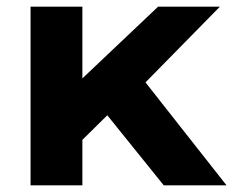

<svg xmlns="http://www.w3.org/2000/svg" viewBox="-20 -558 702 578"><path d="M473 0H662L418 -310L642 -538H456L228 -322V-538H72V0H228V-137L303 -211Z"/></svg>

Font: Talent SemiBold
Style: Bold
Weight: 700
Designer: Mike Powis
Version: Version 1.001;hotconv 1.0.109;makeotfexe 2.5.65596